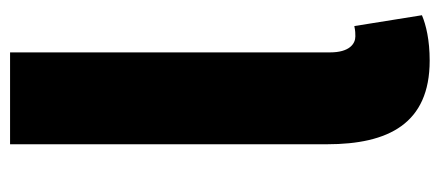

<svg xmlns="http://www.w3.org/2000/svg" viewBox="-260 -578 853 372"><g transform="rotate(-90 166.0 -392.5)"><path d="M234 14C274 14 303 7 322 -1L301 -132C291 -130 287 -130 281 -130C267 -130 250 -141 250 -179V-799H72V-185C72 -66 112 14 234 14Z"/></g></svg>

Font: Noto Sans KR Black
Style: Regular
Weight: 900
Designer: Ryoko NISHIZUKA 西塚涼子 (kana, bopomofo & ideographs); Paul D. Hunt (Latin, Greek & Cyrillic); Sandoll Communications 산돌커뮤니
Foundry: Adobe
Version: Version 2.004;hotconv 1.0.118;makeotfexe 2.5.65603